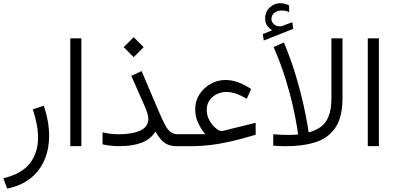

<svg xmlns="http://www.w3.org/2000/svg" viewBox="-20 -901 2433 1183"><path d="M23.9 261.2 0.5 197.3Q114.3 170.4 164.3 105Q214.4 39.6 214.4 -51.8Q214.4 -92.3 206.1 -136.2Q197.8 -180.2 182.1 -227.1L249.5 -249.5Q282.7 -152.8 282.7 -63.5Q282.7 16.1 254.6 83Q226.6 149.9 169.2 196.5Q111.8 243.2 23.9 261.2Z M481.4 -665V-0.5H413.1V-665Z M803.7 -671.9 865.2 -610.4 803.7 -548.8 742.2 -610.4ZM894 -168.5Q894 -183.6 887.5 -204.3Q880.9 -225.1 872.6 -244.1L789.1 -433.6L852.5 -462.9L960.4 -209.5Q981.4 -160.2 997.6 -130.4Q1013.7 -100.6 1031.5 -87.4Q1049.3 -74.2 1074.7 -74.2H1097.7V0H1074.7Q1036.1 0 1012 -11Q987.8 -22 970.9 -42.2Q954.1 -62.5 937.5 -90.3Q908.2 -42.5 851.8 -21.5Q795.4 -0.5 717.8 -0.5Q685.5 -0.5 659.9 -3.4Q634.3 -6.3 611.8 -11.7V-85.4Q639.2 -79.1 663.1 -76.4Q687 -73.7 710.4 -73.7Q795.4 -73.7 844.7 -96.7Q894 -119.6 894 -168.5Z M1245.1 -74.2Q1221.7 -100.1 1202.1 -141.1Q1182.6 -182.1 1182.6 -228.5Q1182.6 -278.3 1208.7 -319.1Q1234.9 -359.9 1277.6 -384Q1320.3 -408.2 1370.1 -408.2Q1443.4 -408.2 1527.3 -352.5L1500.5 -292.5Q1466.3 -312.5 1435.1 -323.5Q1403.8 -334.5 1375.5 -334.5Q1343.8 -334.5 1315.9 -321Q1288.1 -307.6 1271 -283Q1253.9 -258.3 1253.9 -225.1Q1253.9 -188.5 1269.8 -160.4Q1285.6 -132.3 1303.7 -116.2Q1321.8 -100.1 1328.1 -98.1Q1341.3 -91.8 1351.6 -94.2L1555.2 -144.5V-70.8Q1473.1 -45.9 1405.3 -30.3Q1337.4 -14.6 1274.4 -7.3Q1211.4 0 1142.6 0H1078.1V-74.2Z M1656.2 -713.9Q1638.7 -726.1 1626.2 -742.9Q1613.8 -759.8 1613.8 -788.1Q1613.8 -829.1 1642.3 -855.2Q1670.9 -881.3 1707 -881.3Q1734.4 -881.3 1761.2 -867.7L1761.7 -826.2Q1748 -833 1735.8 -834.7Q1723.6 -836.4 1712.4 -836.4Q1689.9 -836.4 1671.1 -822Q1652.3 -807.6 1652.3 -783.2Q1652.8 -765.1 1669.4 -750.5Q1686 -735.8 1711.4 -739.3Q1712.9 -739.3 1718.8 -741.2L1780.8 -764.2L1786.6 -723.1L1605 -651.4L1599.6 -691.4ZM1739.7 0Q1721.2 0 1702.1 -1Q1683.1 -2 1663.6 -3.4V-73.7Q1690.9 -71.8 1710.4 -70.8Q1730 -69.8 1749.5 -69.8Q1772.5 -69.8 1788.3 -70.3Q1804.2 -70.8 1816.9 -72.8Q1816.9 -72.8 1810.1 -117.4Q1803.2 -162.1 1786.6 -238.5Q1770 -314.9 1740.5 -411.4Q1710.9 -507.8 1666 -610.8L1729 -639.6Q1773.4 -533.7 1803 -434.3Q1832.5 -335 1849.9 -256.1Q1867.2 -177.2 1874.5 -131.1Q1881.8 -85 1881.8 -85Q1924.3 -96.2 1955.8 -118.7Q1987.3 -141.1 2004.6 -183.8Q2022 -226.6 2022 -297.4V-665H2090.3V-295.9Q2090.3 -179.7 2047.1 -115.2Q2003.9 -50.8 1925.3 -25.4Q1846.7 0 1739.7 0Z M2314.5 -665V-0.5H2246.1V-665Z"/></svg>

Font: Vazirmatn UI Light
Style: Regular
Weight: 300
Designer: Saber Rastikerdar
Foundry: Saber Rastikerdar
Version: Version 33.003